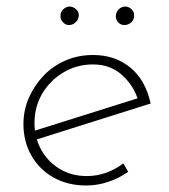

<svg xmlns="http://www.w3.org/2000/svg" viewBox="-20 -563 519 590"><path d="M247 -22Q278 -22 307 -32.5Q336 -43 359 -61L374 -35Q347 -16 313.5 -4.5Q280 7 245 7Q188 7 144.5 -17.5Q101 -42 76.5 -85Q52 -128 52 -182Q52 -224 68.5 -262Q85 -300 113.5 -330Q142 -360 181 -377Q220 -394 266 -394Q301 -394 329.5 -384Q358 -374 381 -355Q404 -336 419.5 -308.5Q435 -281 443 -245L85 -132L79 -159L419 -266L405 -254Q391 -300 355 -332.5Q319 -365 266 -365Q216 -365 175 -340.5Q134 -316 110 -275.5Q86 -235 86 -185Q86 -141 106 -104Q126 -67 162.5 -44.5Q199 -22 247 -22ZM166 -515Q166 -527 175 -535Q184 -543 195 -543Q206 -542 214.5 -534Q223 -526 222 -514Q221 -502 212 -494Q203 -486 192 -486Q181 -486 173 -495Q165 -504 166 -515ZM336 -515Q337 -527 345.5 -535Q354 -543 366 -543Q377 -542 385 -534Q393 -526 392 -514Q392 -502 383 -494Q374 -486 362 -486Q351 -486 343 -494.5Q335 -503 336 -515Z"/></svg>

Font: Josefin Sans ExtraLight
Style: Italic
Weight: 250
Italic angle: -7°
Designer: Santiago Orozco
Foundry: Typemade
Version: Version 2.000